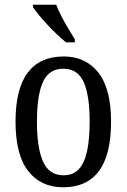

<svg xmlns="http://www.w3.org/2000/svg" viewBox="-20 -786 538 816"><path d="M248 10Q154 10 100 -59Q46 -128 46 -269Q46 -409 98 -477.5Q150 -546 251 -546Q344 -546 398 -477.5Q452 -409 452 -269Q452 -128 400.5 -59Q349 10 248 10ZM250 -41Q291 -41 315 -67Q339 -93 350 -143.5Q361 -194 361 -269Q361 -381 335.5 -437.5Q310 -494 249 -494Q188 -494 162.5 -437.5Q137 -381 137 -269Q137 -157 163 -99Q189 -41 250 -41ZM261 -606Q243 -620 222.5 -639.5Q202 -659 181.5 -681Q161 -703 144.5 -723Q128 -743 120 -756V-766H219Q227 -744 241 -717Q255 -690 270.5 -664Q286 -638 298 -619V-606Z"/></svg>

Font: Noto Serif Condensed
Style: Regular
Weight: 400
Width: 3
Designer: Monotype Design Team
Foundry: Monotype Imaging Inc.
Version: Version 2.015